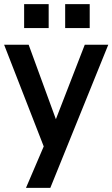

<svg xmlns="http://www.w3.org/2000/svg" viewBox="-24 -717 545 931"><path d="M93 -697H212V-581H93ZM292 -697H411V-581H292ZM247 -139 387 -500H501L220 194H102L188 -7L-4 -500H115Z"/></svg>

Font: CBA Beacon Sans Bold
Style: Regular
Weight: 700
Designer: Wei Huang
Foundry: Wei Huang
Version: Version 1.002